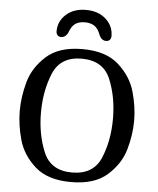

<svg xmlns="http://www.w3.org/2000/svg" viewBox="-60 -969 837 1020"><g transform="rotate(5 358.0 -459.0)"><path d="M357 0Q232 0 164.5 -60.5Q97 -121 75 -200Q53 -279 53 -354Q53 -429 75 -508Q97 -587 164.5 -648Q232 -709 357 -709Q482 -709 550 -648Q618 -587 640.5 -507.5Q663 -428 663 -354Q663 -279 640.5 -200Q618 -121 550 -60.5Q482 0 357 0ZM357 -658Q244 -658 205 -564Q166 -470 166 -354Q166 -239 205 -145Q244 -51 357 -51Q472 -51 511 -144.5Q550 -238 550 -354Q550 -470 511 -564Q472 -658 357 -658ZM357 -918Q292 -918 251.5 -881.5Q211 -845 211 -791Q211 -779 218 -771Q225 -763 238 -763Q250 -763 259.5 -770.5Q269 -778 274 -790Q287 -826 307 -839Q327 -852 357 -852Q387 -852 407.5 -839Q428 -826 441 -790Q446 -778 455.5 -770.5Q465 -763 477 -763Q490 -763 497 -771Q504 -779 504 -791Q504 -845 463.5 -881.5Q423 -918 357 -918Z"/></g></svg>

Font: Marmelad for Arash.Academy
Style: Regular
Weight: 400
Designer: Manvel Shmavonyan
Foundry: Cyreal
Version: Version 1.110;Glyphs 3.2 (3202)